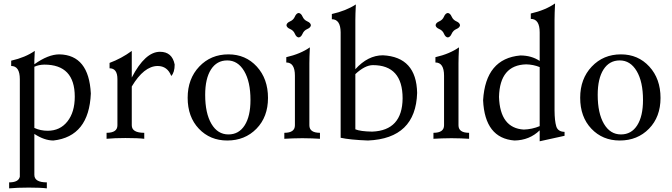

<svg xmlns="http://www.w3.org/2000/svg" viewBox="-20 -793 3841 1097"><path d="M247.6 283.2Q212.4 278.8 144.5 278.8Q77.1 278.8 32.2 283.2V249Q86.4 249 93.3 216.3V-340.3Q93.3 -416 43.9 -416V-446.3Q125 -464.8 178.7 -502.4L176.3 -447.8V-425.8Q255.4 -482.4 319.3 -482.4Q487.8 -479 499 -258.8Q488.8 -13.2 285.2 9.8Q233.9 9.8 176.3 -27.8V206.1Q176.3 249 247.6 249ZM252.4 -45.9Q323.2 -45.9 365.2 -99.1Q407.2 -152.3 407.2 -240.7Q407.2 -423.8 233.4 -423.8Q201.2 -423.3 176.3 -411.6V-62Q211.4 -45.9 252.4 -45.9Z M804.2 0Q769 -4.4 696.3 -4.4Q633.8 -4.4 588.9 0V-34.2Q650.9 -34.2 650.9 -77.1V-340.8Q650.9 -402.8 606 -402.8V-433.6Q673.3 -458.5 732.9 -502V-350.1Q809.1 -497.1 894 -497.1Q963.9 -497.1 978 -424.3Q978 -379.4 958.5 -358.9Q936.5 -416 880.4 -416Q802.2 -415 732.9 -298.8V-77.1Q732.9 -34.2 804.2 -34.2Z M1285.2 -24.9Q1344.7 -24.9 1377.9 -76.9Q1411.1 -128.9 1411.1 -221.7Q1411.1 -326.2 1375 -387Q1338.9 -447.8 1278.3 -447.8Q1218.8 -447.8 1185.5 -396Q1152.3 -344.2 1152.3 -251Q1152.3 -146 1188 -85.4Q1223.6 -24.9 1285.2 -24.9ZM1278.3 9.8Q1180.2 9.8 1116.2 -57.6Q1052.2 -125 1052.2 -234.4Q1052.2 -342.8 1118.4 -412.6Q1184.6 -482.4 1285.2 -482.4Q1383.3 -482.4 1447.3 -412.6Q1511.2 -342.8 1511.2 -233.4Q1511.2 -125 1445.3 -57.6Q1379.4 9.8 1278.3 9.8Z M1686.5 -579.1Q1672.9 -580.6 1664.8 -599.9Q1656.7 -619.1 1637.5 -627.2Q1618.2 -635.3 1616.7 -648.9Q1618.2 -662.6 1637.5 -670.9Q1656.7 -679.2 1664.8 -698.2Q1672.9 -717.3 1686.5 -718.8Q1700.2 -717.3 1708.5 -698.2Q1716.8 -679.2 1735.8 -670.9Q1754.9 -662.6 1756.3 -648.9Q1754.9 -635.3 1735.8 -627.2Q1716.8 -619.1 1708.5 -599.9Q1700.2 -580.6 1686.5 -579.1ZM1808.1 0Q1767.1 -2.9 1707.5 -3.4Q1647.9 -2.9 1604.5 0V-34.2Q1665 -34.2 1665 -77.1V-360.4Q1665 -436 1615.7 -436V-466.3Q1696.8 -484.9 1750.5 -522.5Q1747.6 -463.4 1747.6 -431.6V-77.1Q1747.6 -34.2 1808.1 -34.2Z M2106.4 -41Q2278.8 -47.4 2280.3 -231Q2280.3 -420.9 2110.4 -420.9Q2064.9 -420.4 2010.3 -369.6V-54.2Q2039.1 -42 2106.4 -41ZM2082.5 9.8Q1979.5 5.9 1926.3 -5.9V-608.9Q1925.3 -683.1 1876 -683.1V-712.9Q1957 -731 2013.2 -767.6Q2010.3 -710 2010.3 -678.7V-397.5Q2082 -477.1 2168 -477.1Q2359.4 -467.3 2363.3 -262.2Q2355.5 -2 2082.5 9.8Z M2538.6 -579.1Q2524.9 -580.6 2516.8 -599.9Q2508.8 -619.1 2489.5 -627.2Q2470.2 -635.3 2468.8 -648.9Q2470.2 -662.6 2489.5 -670.9Q2508.8 -679.2 2516.8 -698.2Q2524.9 -717.3 2538.6 -718.8Q2552.2 -717.3 2560.5 -698.2Q2568.8 -679.2 2587.9 -670.9Q2606.9 -662.6 2608.4 -648.9Q2606.9 -635.3 2587.9 -627.2Q2568.8 -619.1 2560.5 -599.9Q2552.2 -580.6 2538.6 -579.1ZM2660.2 0Q2619.1 -2.9 2559.6 -3.4Q2500 -2.9 2456.5 0V-34.2Q2517.1 -34.2 2517.1 -77.1V-360.4Q2517.1 -436 2467.8 -436V-466.3Q2548.8 -484.9 2602.5 -522.5Q2599.6 -463.4 2599.6 -431.6V-77.1Q2599.6 -34.2 2660.2 -34.2Z M2972.7 -52.7Q3020 -54.2 3063.5 -72.3V-409.7Q3027.3 -424.3 2986.3 -425.3Q2835.4 -421.4 2831.1 -239.3Q2836.9 -61 2972.7 -52.7ZM3063.5 14.2V-48.3Q3005.4 8.3 2919.4 9.8Q2750 -3.4 2740.2 -220.2Q2754.4 -458.5 2953.1 -476.1Q3016.6 -476.1 3063.5 -444.8V-607.9Q3063.5 -685.1 3012.7 -685.1V-715.8Q3096.2 -734.9 3151.4 -773.4Q3148.4 -712.9 3148.4 -680.7V-161.6Q3148.9 -102.1 3158.2 -71.3Q3167.5 -40.5 3205.6 -39.6V-17.1Z M3527.8 -24.9Q3587.4 -24.9 3620.6 -76.9Q3653.8 -128.9 3653.8 -221.7Q3653.8 -326.2 3617.7 -387Q3581.5 -447.8 3521 -447.8Q3461.4 -447.8 3428.2 -396Q3395 -344.2 3395 -251Q3395 -146 3430.7 -85.4Q3466.3 -24.9 3527.8 -24.9ZM3521 9.8Q3422.9 9.8 3358.9 -57.6Q3294.9 -125 3294.9 -234.4Q3294.9 -342.8 3361.1 -412.6Q3427.2 -482.4 3527.8 -482.4Q3626 -482.4 3689.9 -412.6Q3753.9 -342.8 3753.9 -233.4Q3753.9 -125 3688 -57.6Q3622.1 9.8 3521 9.8Z"/></svg>

Font: Kelvinch
Style: Regular
Weight: 400
Designer: Paul James MIller
Foundry: High-Logic / Made with FontCreator
Version: Version 3.30 September 23, 2016